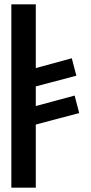

<svg xmlns="http://www.w3.org/2000/svg" viewBox="-20 -870 415 880"><path d="M144 -10V-299L343 -352L322 -432L144 -384V-474L330 -523L309 -603L144 -558V-850H32V-10Z"/></svg>

Font: Ny Stormning
Style: Gr
Weight: 400
Designer: Robert Jablonski, Mew Too
Foundry: Cannot Into Space Fonts
Version: Version 0.90